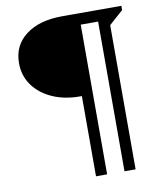

<svg xmlns="http://www.w3.org/2000/svg" viewBox="-88 -760 781 936"><g transform="rotate(-10 302.5 -291.5)"><path d="M303 -290Q225 -290 165 -317Q105 -344 71 -391.5Q37 -439 37 -501Q37 -589 104 -639.5Q171 -690 283 -690H341V-290ZM311 107V-690H366V107ZM452 107V-690H577V-669L486 -588L507 -649V107ZM352 -634V-690H464V-634Z"/></g></svg>

Font: Platypi Light SemiBold
Style: Regular
Weight: 600
Version: Version 1.200